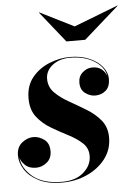

<svg xmlns="http://www.w3.org/2000/svg" viewBox="-55 -690 533 742"><g transform="rotate(-5 212.0 -319.5)"><path d="M257 -585 428 -651 429 -650 293 -530H220L124 -650L125 -651ZM366 -383Q360 -418.2 322.1 -442.1Q284.2 -466 228 -466Q186.8 -466 159.9 -444.8Q133 -423.5 133 -392Q133 -360.2 155.1 -338.2Q177.2 -316.1 209.9 -297.8Q242.5 -279.5 275.1 -259.6Q307.8 -239.8 329.9 -212.8Q352 -185.9 352 -146Q352 -99 324.7 -63.4Q297.4 -27.9 252.9 -7.9Q208.5 12 157 12Q101.5 12 65.6 -6.3Q29.8 -24.6 12.4 -52.1Q-5 -79.5 -5 -107Q-5 -139.2 16 -156.1Q37 -173 61 -173Q81.2 -173 101.6 -158.8Q122 -144.5 122 -113Q122 -85.2 103.1 -69.6Q84.2 -54 61 -54Q34 -54 18.5 -69Q3 -84 0 -99Q3 -57.8 42.5 -24.4Q82 9 157 9Q209.5 9 240.2 -18.1Q271 -45.2 271 -82Q271 -112.2 249.2 -132.2Q227.4 -152.1 195.2 -168.6Q163 -185 130.8 -204.1Q98.6 -223.1 76.8 -251.2Q55 -279.2 55 -323Q55 -372.5 81.8 -404.9Q108.6 -437.2 148.6 -453.1Q188.5 -469 228 -469Q271 -469 303.2 -454.9Q335.4 -440.9 353.2 -418.7Q371 -396.5 371 -372Q371 -341.2 354 -326.6Q337 -312 313 -312Q292.8 -312 274.4 -325.6Q256 -339.2 256 -367Q256 -391 272.9 -406Q289.8 -421 310 -421Q333.2 -421 346.6 -410.2Q360 -399.5 366 -383Z"/></g></svg>

Font: Bodoni* 72 Medium
Style: Italic
Weight: 500
Italic angle: -13°
Version: Version 1.002; ttfautohint (v0.97) -l 8 -r 50 -G 200 -x 14 -